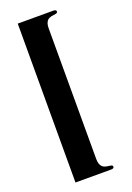

<svg xmlns="http://www.w3.org/2000/svg" viewBox="-168 -759 700 1018"><g transform="rotate(-20 182.0 -250.0)"><path d="M72.8 -698.2H273.9Q280.8 -698.2 285.4 -696Q290 -693.8 290 -688Q290 -683.1 286.9 -680.9Q283.7 -678.7 278.6 -677.7Q273.4 -676.8 267.1 -676Q260.7 -675.3 253.9 -673.8Q247.6 -672.4 241 -669.2Q234.4 -666 229.5 -659.9Q224.6 -653.8 221.4 -643.8Q218.3 -633.8 218.3 -618.2V118.2Q218.3 133.8 221.4 143.8Q224.6 153.8 229.5 159.9Q234.4 166 241 169.2Q247.6 172.4 253.9 173.8Q260.7 175.3 267.1 176Q273.4 176.8 278.6 177.7Q283.7 178.7 286.9 180.9Q290 183.1 290 188Q290 193.8 285.4 196Q280.8 198.2 273.9 198.2H72.3Z"/></g></svg>

Font: XB Zar
Style: Bold
Weight: 700
Designer: Behnam
Foundry: Irmug
Version: Version 8.005 2009